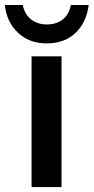

<svg xmlns="http://www.w3.org/2000/svg" viewBox="-49 -756 379 776"><path d="M199.7 -528.3V0H78.6V-528.3ZM139.6 -580.6Q69.3 -580.6 23.4 -624Q-22.5 -667.5 -29.3 -735.8H43Q50.3 -698.7 76.2 -678Q102.1 -657.2 140.6 -657.2Q178.7 -657.2 204.6 -677.5Q230.5 -697.8 237.3 -735.8H309.6Q300.3 -664.6 255.9 -622.6Q211.4 -580.6 139.6 -580.6Z"/></svg>

Font: Arimo SemiBold
Style: Regular
Weight: 600
Designer: Steve Matteson
Foundry: Monotype Imaging Inc.
Version: Version 1.33